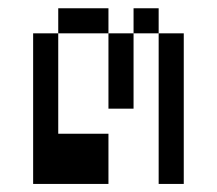

<svg xmlns="http://www.w3.org/2000/svg" viewBox="-20 -458 540 478"><path d="M62.5 -375Q62.5 -375 62.5 0H250Q250 0 250 -125H125Q125 -125 125 -375ZM375 -375Q375 -375 375 0H437.5Q437.5 0 437.5 -375ZM250 -375V-187.5H312.5V-375ZM125 -375H250V-437.5H125ZM312.5 -375H375V-437.5H312.5Z"/></svg>

Font: CalcUnifontExMono
Style: Regular
Weight: 500
Version: Version 15.0.06